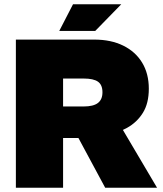

<svg xmlns="http://www.w3.org/2000/svg" viewBox="-20 -887 772 907"><path d="M55 0V-700H425Q504 -700 562 -671.5Q620 -643 651.5 -591Q683 -539 683 -468Q683 -399 655 -354Q627 -309 580 -283Q533 -257 475.5 -246Q418 -235 360 -235H278V0ZM477 0 343 -249 553 -286 722 0ZM278 -384H375Q421 -384 442.5 -400.5Q464 -417 464 -451Q464 -486 443 -501Q422 -516 375 -516H278ZM260 -741 325 -867H553L430 -741Z"/></svg>

Font: REM Medium Black
Style: Regular
Weight: 900
Version: Version 1.005;gftools[0.9.28]